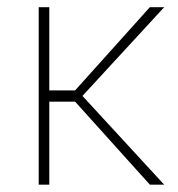

<svg xmlns="http://www.w3.org/2000/svg" viewBox="-20 -503 486 523"><path d="M184.6 -256.8H114.3V-483.4H85.4V0H114.3V-226.1H184.6L388.2 0H427.2L204.6 -241.7L427.2 -483.4H388.2Z"/></svg>

Font: Estedad Thin
Style: Regular
Weight: 100
Designer: Amin Abedi
Version: Version 7.3